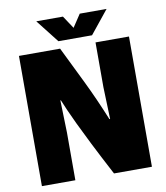

<svg xmlns="http://www.w3.org/2000/svg" viewBox="-96 -978 912 1057"><g transform="rotate(-10 360.5 -449.5)"><path d="M52 -728H282Q334 -622 383 -521.5Q432 -421 482 -299H486L480 -478V-728H667V0H455Q398 -108 360.5 -182.5Q323 -257 299.5 -306.5Q276 -356 261.5 -389Q247 -422 237 -447H234L239 -267V0H52ZM280 -770 179 -899H328L375 -828L422 -899H572L468 -770Z"/></g></svg>

Font: Murecho Black
Style: Regular
Weight: 900
Designer: Neil Summerour
Foundry: Positype
Version: Version 1.010; ttfautohint (v1.8.3)